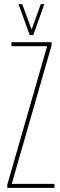

<svg xmlns="http://www.w3.org/2000/svg" viewBox="-20 -903 290 923"><path d="M15 0V-15L206 -679V-681H35V-700H228V-685L37 -21V-19H242V0ZM193 -883 140 -734H123L69 -883H87L132 -761L176 -883Z"/></svg>

Font: Georama ExtraCondensed Thin
Style: Regular
Weight: 100
Width: 2
Designer: Jean-Baptiste Levee
Foundry: Production Type
Version: Version 1.001